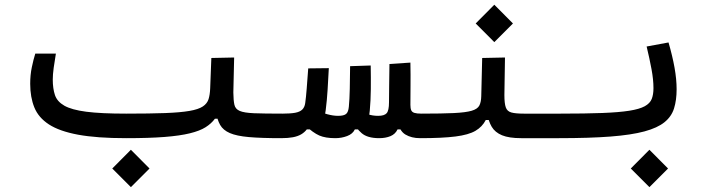

<svg xmlns="http://www.w3.org/2000/svg" viewBox="-20 -580 2970 810"><path d="M512.2 2.9Q388.7 2.9 309.6 -11.7Q230.5 -26.4 186.3 -55.2Q142.1 -84 124.8 -127Q107.4 -169.9 107.4 -226.6Q107.4 -264.2 114.3 -296.6Q121.1 -329.1 128.9 -354H215.8Q210.4 -322.8 206.5 -293.9Q202.6 -265.1 202.6 -244.6Q202.6 -206.1 211.9 -178.7Q221.2 -151.4 251.7 -134Q282.2 -116.7 344.2 -108.6Q406.2 -100.6 512.2 -100.6Q611.8 -100.6 676.8 -103Q741.7 -105.5 779.5 -112.1Q817.4 -118.7 835.7 -130.9Q854 -143.1 859.9 -161.9Q865.7 -180.7 866.7 -207.5L871.6 -335.4L967.8 -337.4L964.4 -189.9Q963.9 -148.4 955.3 -127.7Q946.8 -106.9 935.5 -97.4Q924.3 -87.9 915.5 -79.6L886.7 -79.1Q871.6 -58.6 847.2 -43.2Q822.8 -27.8 781 -17.6Q739.3 -7.3 674.1 -2.2Q608.9 2.9 512.2 2.9ZM1166 2.9Q1082 2.9 1030 -1.7Q978 -6.3 949.7 -18.6Q921.4 -30.8 908.7 -53Q896 -75.2 890.6 -110.8L964.4 -189.9Q964.8 -156.7 968.8 -138.4Q972.7 -120.1 991.2 -112.1Q1009.8 -104 1052 -102.3Q1094.2 -100.6 1171.9 -100.6Q1190.4 -100.6 1199.5 -91.3Q1208.5 -82 1208.5 -56.2Q1208.5 -22 1196 -9.5Q1183.6 2.9 1166 2.9ZM532.2 209.5 453.6 130.9 532.2 51.8 610.8 130.9Z M1394.5 2.9Q1353 2.9 1327.1 -8.3Q1301.3 -19.5 1267.1 -51.3L1315.9 -116.7Q1335.9 -105 1360.6 -98.1Q1385.3 -91.3 1406.2 -91.3Q1430.7 -91.3 1440.2 -99.4Q1449.7 -107.4 1451.7 -129.9Q1454.6 -159.2 1455.6 -204.6Q1456.5 -250 1457 -300.8L1543.9 -303.7Q1544.9 -252.9 1544.4 -204.1Q1543.9 -155.3 1540 -113.3Q1538.1 -92.8 1533.2 -69.8Q1528.3 -46.9 1521.5 -34.2H1477.1Q1468.3 -15.1 1444.6 -6.1Q1420.9 2.9 1394.5 2.9ZM1166 2.9 1171.9 -100.6Q1204.6 -100.6 1224.9 -104.2Q1245.1 -107.9 1255.1 -117.7Q1265.1 -127.4 1267.6 -145Q1271 -168.5 1273.9 -206.3Q1276.9 -244.1 1280.3 -291.5L1367.2 -292.5Q1364.7 -246.1 1362.1 -201.7Q1359.4 -157.2 1354 -114.7Q1350.6 -88.4 1341.6 -67.6Q1332.5 -46.9 1322.8 -34.2H1274.4Q1264.6 -21.5 1250.5 -13.2Q1236.3 -4.9 1215.8 -1Q1195.3 2.9 1166 2.9ZM1579.6 2.9Q1530.3 2.9 1505.9 -18.1Q1481.4 -39.1 1467.3 -70.3L1493.2 -116.7Q1513.2 -104.5 1532.7 -97.9Q1552.2 -91.3 1575.2 -91.3Q1601.6 -91.3 1611.3 -102.5Q1621.1 -113.8 1621.1 -148.4Q1621.1 -183.1 1621.8 -220.7Q1622.6 -258.3 1623 -310.1L1711.4 -315.9Q1712.4 -262.7 1711.9 -217.5Q1711.4 -172.4 1711.4 -137.7Q1711.4 -123 1706.8 -105.2Q1702.1 -87.4 1694.1 -69.1Q1686 -50.8 1675.8 -34.2H1657.2Q1647.9 -14.2 1627.2 -5.6Q1606.4 2.9 1579.6 2.9ZM1752 2.9Q1715.8 2.9 1690.2 -12.5Q1664.6 -27.8 1655.8 -72.8L1711.4 -137.7Q1711.4 -123 1714.8 -115Q1718.3 -106.9 1728.3 -103.8Q1738.3 -100.6 1757.8 -100.6Q1776.4 -100.6 1785.4 -87.6Q1794.4 -74.7 1794.4 -56.2Q1794.4 -22 1782 -9.5Q1769.5 2.9 1752 2.9Z M1752 2.9 1757.8 -100.6Q1844.2 -100.6 1894.8 -103Q1945.3 -105.5 1970 -112.8Q1994.6 -120.1 2002.2 -134.8Q2009.8 -149.4 2010.3 -174.3L2014.2 -335.4L2110.4 -337.4L2107.9 -179.2Q2107.9 -143.6 2100.3 -124Q2092.8 -104.5 2082.3 -94Q2071.8 -83.5 2062 -74.2L2029.3 -73.7Q2014.6 -44.9 1985.8 -28.1Q1957 -11.2 1901.9 -4.2Q1846.7 2.9 1752 2.9ZM2337.9 2.9Q2307.1 2.9 2280.5 2.9Q2253.9 2.9 2229 2.9Q2204.1 2.9 2179.2 2.9Q2127.4 2.9 2097.9 -9.3Q2068.4 -21.5 2054.4 -45.2Q2040.5 -68.8 2035.6 -102.1L2107.9 -179.2Q2107.9 -143.6 2113.8 -127Q2119.6 -110.4 2137.2 -105.5Q2154.8 -100.6 2190.4 -100.6Q2229 -100.6 2263.4 -100.6Q2297.9 -100.6 2343.8 -100.6Q2362.3 -100.6 2371.3 -87.6Q2380.4 -74.7 2380.4 -56.2Q2380.4 -22 2367.9 -9.5Q2355.5 2.9 2337.9 2.9ZM2065.4 -402.3 1986.8 -481 2065.4 -560.1 2144 -481Z M2337.9 2.9Q2328.6 2.9 2325.2 -11.5Q2321.8 -25.9 2321.8 -52.7Q2321.8 -78.6 2328.6 -89.6Q2335.4 -100.6 2343.8 -100.6Q2449.7 -100.6 2520.5 -103.3Q2591.3 -106 2634.5 -112.8Q2677.7 -119.6 2700 -131.8Q2722.2 -144 2729.5 -162.6Q2736.8 -181.2 2736.8 -208Q2736.8 -244.1 2728.5 -288.6Q2720.2 -333 2708 -383.8L2800.3 -400.9Q2816.9 -343.8 2825.7 -294.7Q2834.5 -245.6 2834.5 -203.6Q2834.5 -157.7 2823.7 -123Q2813 -88.4 2783.4 -64.5Q2753.9 -40.5 2698.7 -25.6Q2643.6 -10.7 2555.2 -3.9Q2466.8 2.9 2337.9 2.9ZM2719.7 209.5 2641.1 130.9 2719.7 51.8 2798.3 130.9Z"/></svg>

Font: Cascadia Code
Style: Regular
Weight: 400
Designer: Aaron Bell
Foundry: Saja Typeworks
Version: Version 2404.023